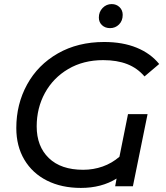

<svg xmlns="http://www.w3.org/2000/svg" viewBox="-20 -914 812 942"><path d="M608 -354H704L632 0H545L552 -38Q478 8 377 8Q282 8 210.5 -28Q139 -64 99.5 -130.5Q60 -197 60 -286Q60 -403 113 -499.5Q166 -596 264 -652Q362 -708 491 -708Q582 -708 650.5 -680Q719 -652 761 -600L689 -539Q654 -580 604 -599.5Q554 -619 486 -619Q389 -619 315 -575.5Q241 -532 200.5 -458Q160 -384 160 -294Q160 -196 219.5 -138.5Q279 -81 388 -81Q438 -81 483.5 -97Q529 -113 566 -145ZM465 -828Q465 -856 483.5 -875Q502 -894 528 -894Q551 -894 566.5 -879Q582 -864 582 -841Q582 -812 564 -794Q546 -776 520 -776Q496 -776 480.5 -790.5Q465 -805 465 -828Z"/></svg>

Font: Montserrat Alternates Medium
Style: Italic
Weight: 500
Italic angle: -11.3°
Designer: Julieta Ulanovsky
Foundry: Julieta Ulanovsky
Version: Version 7.200